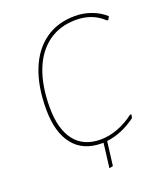

<svg xmlns="http://www.w3.org/2000/svg" viewBox="-142 -734 817 962"><g transform="rotate(-20 266.0 -253.0)"><path d="M532 -582 523 -565H516Q457 -621 370 -621Q284 -621 222.5 -576.5Q161 -532 129 -449.5Q97 -367 97 -253Q97 -138 144.5 -76.5Q192 -15 283 -15Q328 -15 375 -32.5Q422 -50 463 -82L470 -80L466 -62Q389 -6 310 3L294 131L274 135L290 5H282Q182 5 129.5 -61.5Q77 -128 77 -251Q77 -372 112 -459.5Q147 -547 213 -594Q279 -641 372 -641Q417 -641 459 -625.5Q501 -610 532 -582Z"/></g></svg>

Font: Luna Sans Thin
Style: Italic
Weight: 250
Italic angle: -7°
Designer: Juan Pablo del Peral
Foundry: Huerta Tipografica
Version: Version 2.001; ttfautohint (v1.5)